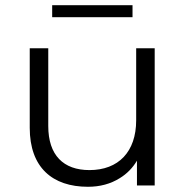

<svg xmlns="http://www.w3.org/2000/svg" viewBox="-20 -711 712 736"><path d="M488 -645V-691H180V-645ZM317 5C363 5 404 -6 439 -28C467 -45 489 -68 505 -95V0H573V-526H502V-250C502 -129 434 -59 323 -59C223 -59 165 -116 165 -228V-526H94V-221C94 -69 181 5 317 5Z"/></svg>

Font: Montserrat Z
Style: Regular
Weight: 400
Designer: Julieta Ulanovsky
Foundry: Julieta Ulanovsky
Version: Version 8.000